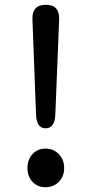

<svg xmlns="http://www.w3.org/2000/svg" viewBox="-20 -772 383 805"><path d="M171 13Q138 13 116.5 -9.5Q95 -32 95 -67.5Q95 -103 116.5 -126Q138 -149 171 -149Q204 -149 226.5 -126Q249 -103 249 -67.5Q249 -32 226.5 -9.5Q204 13 171 13ZM171 -234Q133 -234 131 -293L116 -691Q114 -752 172 -752Q230 -752 228 -691L212 -293Q210 -234 171 -234Z"/></svg>

Font: Resource Han Rounded JP Medium
Style: Regular
Weight: 500
Designer: Cyano Hao (round all glyphs); Ryoko NISHIZUKA 西塚涼子 (kana, bopomofo & ideographs); Paul D. Hunt (Latin, Greek & Cyrillic)
Foundry: Cyano Hao
Version: 0.990